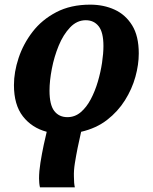

<svg xmlns="http://www.w3.org/2000/svg" viewBox="-20 -566 658 826"><path d="M152 240Q150 232 149 222Q148 212 148 202Q148 171 154 133.5Q160 96 168 58L181 1Q117 -16 78.5 -65.5Q40 -115 40 -200Q40 -256 60 -316.5Q80 -377 120 -429Q160 -481 222 -513.5Q284 -546 368 -546Q426 -546 473 -524.5Q520 -503 548.5 -457Q577 -411 577 -336Q577 -288 562.5 -235.5Q548 -183 517.5 -134.5Q487 -86 440.5 -50Q394 -14 329 1L314 70Q307 105 302 136.5Q297 168 298 194Q298 223 302 240ZM270 -62Q302 -62 327 -83Q352 -104 370.5 -139Q389 -174 401 -215Q413 -256 419 -296Q425 -336 425 -368Q425 -427 404.5 -453Q384 -479 349 -479Q311 -479 281.5 -448Q252 -417 232.5 -369.5Q213 -322 203 -270Q193 -218 193 -176Q193 -115 213.5 -88.5Q234 -62 270 -62Z"/></svg>

Font: Noto Serif
Style: Bold Italic
Weight: 700
Italic angle: -12°
Designer: Monotype Design Team
Foundry: Monotype Imaging Inc.
Version: Version 2.013